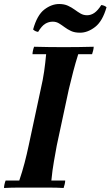

<svg xmlns="http://www.w3.org/2000/svg" viewBox="-27 -935 551 957"><path d="M-7 2Q-7 -6 -4.5 -17Q-2 -28 1 -35H69Q84 -79 95.5 -123Q107 -167 116 -210L176 -490Q187 -537 193 -579Q199 -621 203 -665H135Q135 -673 137.5 -684Q140 -695 143 -702Q177 -701 216.5 -700.5Q256 -700 290 -700Q325 -700 365 -700.5Q405 -701 440 -702Q440 -695 437.5 -684Q435 -673 432 -665H363Q349 -621 338 -578.5Q327 -536 316 -490L256 -210Q249 -171 241.5 -129Q234 -87 229 -35H298Q298 -28 295.5 -17Q293 -6 290 2Q256 0 216 0Q176 0 141 0Q107 0 67.5 0Q28 0 -7 2ZM478 -910Q486 -909 493 -906Q500 -903 504 -899Q484 -829 447 -800.5Q410 -772 372 -772Q345 -772 327 -780.5Q309 -789 295 -799.5Q281 -810 267 -818.5Q253 -827 236 -827Q216 -827 198.5 -816.5Q181 -806 163 -776Q156 -777 149.5 -780Q143 -783 138 -788Q158 -860 194 -887.5Q230 -915 268 -915Q293 -915 311.5 -906.5Q330 -898 345 -887Q360 -876 374.5 -867.5Q389 -859 407 -859Q426 -859 443 -870.5Q460 -882 478 -910Z"/></svg>

Font: Poltawski Nowy SemiBold
Style: Italic
Weight: 600
Italic angle: -12°
Version: Version 1.001;gftools[0.9.25]